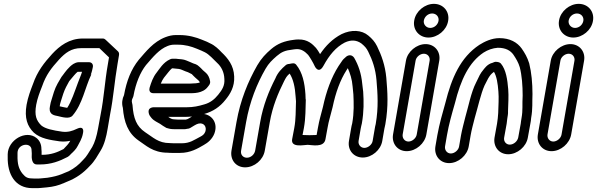

<svg xmlns="http://www.w3.org/2000/svg" viewBox="-20 -765 3100 997"><path d="M454 -378C457 -383 451 -376 451 -376C454 -384 456 -390 458 -398L462 -416C465 -429 458 -442 442 -442H388C378 -442 366 -436 361 -433C336 -417 317 -389 308 -377C301 -368 297 -363 293 -355L279 -331C263 -303 255 -271 247 -245C244 -236 242 -228 241 -221C239 -209 234 -194 243 -180C251 -167 267 -165 277 -163C303 -157 340 -145 357 -165C409 -226 421 -309 454 -378ZM290 -213C291 -223 292 -225 296 -239C304 -266 313 -294 323 -313L337 -339C339 -343 339 -343 344 -349C355 -362 375 -387 383 -392H406C400 -372 394 -361 385 -336C367 -288 351 -238 329 -205C316 -207 303 -210 290 -213ZM148 212H167C175 212 183 212 191 211L223 208C256 205 284 198 313 185L327 179C376 160 412 134 446 97C472 72 487 42 502 18C522 -14 532 -55 539 -97L552 -173C569 -258 575 -345 590 -431L598 -479C599 -486 598 -493 593 -498L528 -559C525 -562 520 -565 514 -565H410C339 -565 289 -526 251 -485C210 -440 174 -395 151 -328C139 -297 125 -260 118 -221C106 -152 122 -109 156 -76C191 -45 241 -38 290 -31C311 -29 326 -30 345 -34C336 -17 324 -6 310 9C279 25 247 39 197 39H196V22L195 8C195 -14 187 -34 170 -48C115 -93 21 -38 20 36V50C18 139 58 212 148 212ZM171 89H188C245 89 289 72 331 50C338 46 347 37 349 34C360 24 376 9 384 -8C390 -21 406 -43 411 -74C411 -74 422 -116 379 -96C354 -84 333 -78 304 -81C255 -88 215 -96 194 -114C169 -139 158 -165 168 -221C174 -254 186 -285 199 -318C219 -376 246 -411 286 -455C319 -491 351 -515 401 -515H496L546 -467L540 -431C524 -341 520 -258 503 -173L489 -97C482 -58 472 -25 459 -2C442 25 429 49 413 64C412 65 411 65 411 66C389 91 366 109 337 124C329 127 321 130 315 133L301 139C278 148 258 153 226 158L195 161C189 162 182 162 175 162H156C123 162 114 157 97 137C77 112 70 85 71 42V28C72 -20 145 -29 144 16L145 31C143 58 146 89 171 89Z M777 -281H961C983 -281 1033 -279 1059 -314C1065 -322 1073 -329 1071 -343C1068 -363 1059 -378 1050 -386L1033 -401C1027 -408 1022 -412 1017 -417C1002 -432 991 -433 983 -436L967 -443C951 -449 942 -455 924 -457L903 -459C897 -460 893 -460 888 -460H875C871 -460 867 -459 863 -457C827 -441 807 -405 794 -389C774 -364 765 -336 757 -310C754 -300 754 -281 777 -281ZM815 -331C820 -343 825 -353 831 -361C847 -380 862 -402 873 -410H879C882 -410 886 -409 889 -409L909 -407C921 -405 929 -400 942 -395L956 -390C967 -385 976 -380 976 -380C982 -373 989 -367 994 -362L1011 -347C1014 -344 1016 -341 1018 -337C1010 -333 987 -331 969 -331ZM888 -145C871 -145 864 -151 854 -158H939C952 -158 965 -159 977 -160C966 -154 957 -146 945 -144H903C902 -144 894 -145 888 -145ZM1040 -173C1086 -186 1122 -210 1151 -247C1175 -276 1199 -315 1196 -368C1194 -425 1163 -463 1130 -494C1116 -509 1096 -529 1071 -540L1055 -548C1046 -552 1039 -555 1028 -559C999 -571 959 -583 912 -583H893C875 -583 857 -579 839 -572C776 -548 737 -496 701 -455C661 -406 637 -344 624 -271C615 -253 611 -229 618 -205C624 -131 644 -74 700 -35C736 -12 773 28 851 28C858 29 867 29 873 29H915C969 29 1007 6 1038 -12C1060 -24 1082 -43 1093 -71C1113 -124 1083 -166 1040 -173ZM861 -22C802 -22 775 -52 733 -79C689 -109 673 -150 668 -220C667 -229 663 -236 665 -245C666 -252 672 -260 673 -267C685 -333 708 -389 738 -427C776 -471 807 -509 850 -526C862 -531 874 -533 884 -533H903C942 -533 973 -524 1002 -512C1010 -508 1018 -506 1026 -502L1043 -494C1066 -483 1089 -456 1108 -438C1129 -419 1144 -390 1145 -356C1148 -321 1134 -299 1113 -273C1093 -248 1070 -231 1041 -223C1011 -214 985 -208 948 -208H783C783 -208 741 -212 754 -172C755 -168 758 -164 760 -161L767 -152C781 -136 797 -131 811 -122C822 -114 830 -109 842 -102C843 -101 846 -100 847 -100L858 -97C869 -94 885 -94 895 -94H937C942 -94 947 -95 951 -96C957 -96 963 -98 967 -100C984 -110 998 -120 1010 -123C1039 -130 1055 -106 1046 -81C1041 -69 1034 -62 1020 -55C987 -38 966 -21 924 -21H882C878 -21 869 -22 861 -22Z M1859 -124C1870 -186 1869 -239 1866 -287V-288L1861 -330C1856 -384 1841 -427 1819 -465C1815 -471 1807 -478 1798 -478H1797C1790 -478 1783 -475 1778 -471C1768 -463 1759 -454 1753 -444L1738 -422C1701 -364 1674 -290 1657 -210C1643 -155 1639 -146 1631 -102L1624 -64C1613 -64 1602 -63 1587 -63C1572 -63 1558 -64 1551 -64L1558 -100C1568 -155 1566 -202 1568 -248C1568 -249 1567 -250 1567 -250L1566 -276C1562 -334 1551 -389 1518 -429C1509 -440 1497 -436 1482 -433C1475 -433 1467 -430 1463 -426C1443 -409 1422 -388 1410 -358C1377 -294 1346 -218 1331 -131L1305 17C1301 38 1282 54 1262 54C1242 54 1228 38 1232 17L1258 -131C1277 -238 1314 -330 1359 -408C1376 -437 1392 -452 1417 -474C1442 -495 1458 -503 1502 -508C1510 -509 1516 -510 1523 -510C1546 -510 1564 -497 1580 -480C1588 -470 1606 -440 1615 -420C1615 -420 1635 -378 1660 -424C1690 -479 1724 -520 1770 -544C1804 -560 1832 -557 1857 -539C1875 -524 1883 -515 1892 -497C1914 -453 1930 -407 1935 -349C1941 -277 1946 -209 1931 -121C1929 -113 1927 -105 1926 -97L1915 -33C1912 -14 1891 3 1872 3C1853 3 1839 -14 1842 -33L1853 -97C1854 -105 1857 -114 1859 -124ZM1981 -120C1998 -217 1992 -288 1986 -361C1980 -426 1961 -478 1938 -525C1926 -549 1912 -564 1893 -580C1858 -610 1804 -612 1754 -588C1706 -563 1671 -527 1642 -484C1635 -496 1628 -508 1621 -516C1603 -536 1577 -561 1531 -560C1523 -560 1514 -560 1504 -558C1457 -552 1422 -539 1388 -510C1360 -486 1337 -462 1316 -426C1268 -342 1228 -245 1208 -131L1182 17C1174 65 1205 104 1253 104C1301 104 1347 65 1355 17L1381 -131C1395 -212 1424 -281 1455 -343C1465 -362 1468 -369 1484 -383C1503 -354 1512 -312 1515 -264L1517 -239C1515 -191 1517 -148 1508 -100L1497 -42C1489 4 1560 -13 1578 -13C1597 -13 1662 4 1670 -42L1681 -102C1688 -142 1693 -151 1707 -208C1723 -285 1747 -350 1779 -400L1786 -411C1798 -384 1808 -354 1811 -316L1815 -275C1817 -230 1819 -181 1809 -125C1807 -117 1804 -105 1803 -97L1792 -33C1784 15 1817 53 1864 53C1911 53 1957 14 1965 -33L1976 -97C1977 -104 1980 -112 1981 -120Z M2138 -450C2141 -469 2161 -486 2181 -486C2201 -486 2214 -469 2211 -450L2144 -67C2141 -47 2120 -30 2101 -30C2082 -30 2068 -47 2071 -67ZM2088 -450 2021 -67C2013 -20 2044 20 2092 20C2140 20 2186 -20 2194 -67L2261 -450C2269 -497 2237 -536 2190 -536C2143 -536 2096 -497 2088 -450ZM2181 -659C2185 -679 2203 -695 2224 -695C2246 -695 2261 -677 2257 -656C2253 -636 2235 -620 2214 -620C2193 -620 2177 -639 2181 -659ZM2131 -659C2122 -610 2157 -570 2205 -570C2252 -570 2299 -608 2307 -656C2316 -705 2282 -745 2233 -745C2186 -745 2139 -707 2131 -659Z M2684 -123 2671 -51C2667 -31 2647 -14 2627 -14C2608 -14 2594 -31 2598 -51L2611 -123C2612 -130 2613 -140 2614 -148C2616 -162 2619 -174 2618 -188C2619 -223 2622 -266 2619 -302C2615 -350 2608 -403 2581 -435C2575 -442 2563 -444 2554 -444C2548 -444 2543 -441 2538 -439C2510 -433 2493 -406 2488 -400C2483 -394 2476 -385 2471 -375L2452 -336C2426 -286 2412 -210 2396 -156C2389 -128 2379 -91 2374 -63L2364 -5C2361 15 2340 32 2321 32C2302 32 2288 15 2291 -5L2301 -63C2311 -120 2325 -169 2342 -228C2373 -353 2416 -442 2491 -492C2513 -506 2538 -515 2565 -517C2607 -517 2631 -502 2646 -481C2660 -460 2672 -440 2679 -416C2690 -374 2694 -320 2694 -269C2691 -220 2696 -195 2688 -151C2686 -141 2685 -131 2684 -123ZM2561 -123 2548 -51C2540 -4 2571 36 2619 36C2666 36 2713 -3 2721 -51L2734 -123C2736 -132 2737 -140 2738 -152C2747 -202 2743 -234 2745 -276V-277C2745 -333 2740 -388 2728 -436C2718 -468 2705 -490 2689 -513C2666 -545 2628 -567 2573 -567C2533 -567 2496 -549 2469 -532C2371 -467 2325 -360 2293 -232C2277 -175 2262 -123 2251 -63L2241 -5C2233 42 2264 82 2312 82C2360 82 2406 42 2414 -5L2424 -63C2428 -87 2438 -125 2445 -152C2461 -206 2477 -279 2496 -321L2515 -358C2525 -374 2529 -380 2545 -392C2559 -369 2565 -331 2568 -290C2571 -258 2568 -213 2567 -178C2566 -162 2564 -139 2561 -123Z M2890 -450C2893 -469 2913 -486 2933 -486C2953 -486 2966 -469 2963 -450L2896 -67C2893 -47 2872 -30 2853 -30C2834 -30 2820 -47 2823 -67ZM2840 -450 2773 -67C2765 -20 2796 20 2844 20C2892 20 2938 -20 2946 -67L3013 -450C3021 -497 2989 -536 2942 -536C2895 -536 2848 -497 2840 -450ZM2933 -659C2937 -679 2955 -695 2976 -695C2998 -695 3013 -677 3009 -656C3005 -636 2987 -620 2966 -620C2945 -620 2929 -639 2933 -659ZM2883 -659C2874 -610 2909 -570 2957 -570C3004 -570 3051 -608 3059 -656C3068 -705 3034 -745 2985 -745C2938 -745 2891 -707 2883 -659Z"/></svg>

Font: Blanket
Style: BdOutlineObl
Weight: 700
Foundry: Cannot Into Space Fonts
Version: Version 0.9